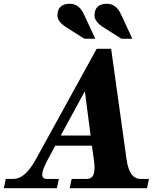

<svg xmlns="http://www.w3.org/2000/svg" viewBox="-108 -989 851 1009"><path d="M664.6 0H258.3L268.6 -48.8H348.1Q379.4 -48.8 386.2 -81.5Q388.7 -93.3 388.7 -108.9Q388.7 -126 385.7 -147.5L375 -223.6H182.6L141.6 -147.5Q113.8 -95.2 113.8 -71.8Q113.8 -48.8 139.6 -48.8H201.2L190.9 0H-87.9L-77.6 -48.8H-36.6Q22.5 -48.8 78.1 -147.5L399.9 -732.4H476.1L557.6 -147.5Q572.8 -48.8 629.9 -48.8H674.8ZM368.2 -276.9 337.9 -509.8 211.4 -276.9ZM587.4 -785.6H529.8L436.5 -844.7Q388.7 -875 388.7 -907.2Q388.7 -969.2 454.6 -969.2Q503.9 -969.2 529.8 -909.7ZM392.6 -785.6H335L241.7 -844.7Q193.8 -875 193.8 -907.2Q193.8 -969.2 259.8 -969.2Q309.1 -969.2 335 -909.7Z"/></svg>

Font: Munson
Style: Bold Italic
Weight: 700
Italic angle: -12°
Designer: Paul James MIller
Foundry: High-Logic / Made with FontCreator
Version: Version 2.10;May 5, 2019;FontCreator 11.5.0.2430 64-bit